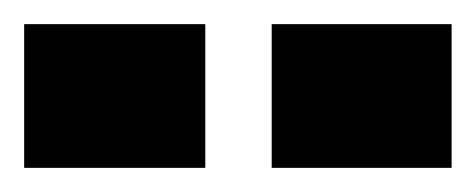

<svg xmlns="http://www.w3.org/2000/svg" viewBox="-20 -712 394 159"><path d="M0 -573V-692H150V-573ZM205 -573V-692H354V-573Z"/></svg>

Font: Saira Semi Condensed Black
Style: Regular
Weight: 900
Width: 4
Designer: Hector Gatti with collaboration of the Omnibus-Type team
Foundry: Omnibus-Type
Version: Version 1.001; ttfautohint (v1.8)